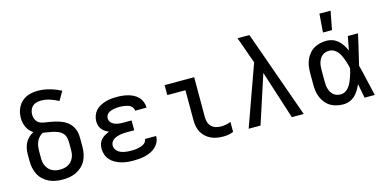

<svg xmlns="http://www.w3.org/2000/svg" viewBox="-72 -1156 3145 1563"><g transform="rotate(-15 1500.0 -374.0)"><path d="M300 8Q270 8 241 3Q212 -2 185 -15Q158 -28 136.5 -48.5Q115 -69 101.5 -95.5Q88 -122 82.5 -151Q77 -180 77 -210V-266Q77 -290 82 -314.5Q87 -339 98.5 -360.5Q110 -382 128 -399Q146 -416 168 -427Q151 -438 137.5 -453Q124 -468 115.5 -486.5Q107 -505 103 -525Q99 -545 99 -565Q99 -589 104.5 -613Q110 -637 122 -658.5Q134 -680 152 -697Q170 -714 192 -724Q214 -734 238.5 -738.5Q263 -743 287 -743Q338 -743 387.5 -729Q437 -715 483 -692L439 -617Q405 -635 368.5 -647Q332 -659 293 -659Q274 -659 255 -654Q236 -649 222 -636Q208 -623 201.5 -604.5Q195 -586 195 -567Q195 -549 201 -531.5Q207 -514 220.5 -502Q234 -490 251.5 -485Q269 -480 287 -477.5Q305 -475 322.5 -472Q340 -469 357.5 -465Q375 -461 392.5 -455.5Q410 -450 426 -442.5Q442 -435 457 -424.5Q472 -414 483.5 -400.5Q495 -387 503.5 -371Q512 -355 516.5 -337.5Q521 -320 522 -302Q523 -284 523 -266V-210Q523 -180 517.5 -151Q512 -122 498.5 -95.5Q485 -69 463.5 -48.5Q442 -28 415 -15Q388 -2 359 3Q330 8 300 8ZM300 -76Q318 -76 335 -79.5Q352 -83 367.5 -91Q383 -99 395 -112.5Q407 -126 414.5 -142Q422 -158 424.5 -175Q427 -192 427 -210V-266Q427 -288 422.5 -309.5Q418 -331 403.5 -347.5Q389 -364 368.5 -373Q348 -382 327 -387Q306 -392 284 -395Q262 -398 241 -402Q223 -393 209 -378Q195 -363 187 -344.5Q179 -326 176 -306Q173 -286 173 -266V-210Q173 -192 175.5 -175Q178 -158 185.5 -142Q193 -126 205 -112.5Q217 -99 232.5 -91Q248 -83 265 -79.5Q282 -76 300 -76Z M897 8Q871 8 845 5.5Q819 3 794 -4.5Q769 -12 745.5 -24.5Q722 -37 704.5 -56.5Q687 -76 678 -101Q669 -126 669 -152Q669 -172 675 -192.5Q681 -213 695 -228Q709 -243 726.5 -253.5Q744 -264 764 -271Q747 -278 732 -288Q717 -298 706 -312Q695 -326 690 -343.5Q685 -361 685 -379Q685 -403 693.5 -426.5Q702 -450 718 -468Q734 -486 756 -497.5Q778 -509 801 -516Q824 -523 848.5 -525.5Q873 -528 897 -528Q921 -528 944.5 -525.5Q968 -523 991 -517Q1014 -511 1035.5 -500Q1057 -489 1073.5 -472Q1090 -455 1099.5 -432.5Q1109 -410 1109 -387V-381H1013V-383Q1013 -395 1006.5 -405.5Q1000 -416 990 -423Q980 -430 968.5 -434Q957 -438 945 -440Q933 -442 921 -443Q909 -444 897 -444Q885 -444 872.5 -443Q860 -442 847.5 -439.5Q835 -437 823.5 -432.5Q812 -428 802 -420.5Q792 -413 786.5 -401.5Q781 -390 781 -377Q781 -365 787 -353.5Q793 -342 803 -334.5Q813 -327 825 -322.5Q837 -318 849.5 -315.5Q862 -313 874.5 -312.5Q887 -312 900 -312H965V-229H900Q885 -229 870.5 -228Q856 -227 842 -224Q828 -221 814.5 -216Q801 -211 789 -202.5Q777 -194 770 -181Q763 -168 763 -153Q763 -139 770 -125.5Q777 -112 788 -103Q799 -94 812.5 -88.5Q826 -83 840 -80Q854 -77 868.5 -76Q883 -75 897 -75Q911 -75 924.5 -75.5Q938 -76 951 -78.5Q964 -81 977 -85Q990 -89 1002 -95.5Q1014 -102 1022.5 -113.5Q1031 -125 1031 -138H1125V-135Q1125 -110 1114 -87Q1103 -64 1085 -47Q1067 -30 1044 -19.5Q1021 -9 996.5 -2.5Q972 4 947 6Q922 8 897 8Z M1656 8Q1629 8 1602.5 4Q1576 0 1552 -11Q1528 -22 1508 -40Q1488 -58 1475 -81Q1462 -104 1457 -130.5Q1452 -157 1452 -184V-436H1299V-520H1548V-184Q1548 -162 1554.5 -140.5Q1561 -119 1576.5 -104Q1592 -89 1613 -82.5Q1634 -76 1656 -76Q1677 -76 1698.5 -80Q1720 -84 1739 -92V-8Q1720 0 1698.5 4Q1677 8 1656 8Z M1868 0 2051 -511 2025 -583Q2012 -621 1998.5 -659Q1985 -697 1971 -735H2071L2113 -618L2332 0H2232L2101 -408L1968 0Z M2666 8Q2638 8 2610.5 2Q2583 -4 2559 -18Q2535 -32 2517 -54Q2499 -76 2488 -101.5Q2477 -127 2473 -154.5Q2469 -182 2469 -210V-310Q2469 -338 2473 -365.5Q2477 -393 2488 -418.5Q2499 -444 2517 -466Q2535 -488 2559 -502Q2583 -516 2610.5 -522Q2638 -528 2666 -528Q2692 -528 2717 -518.5Q2742 -509 2762 -491Q2782 -473 2796 -450.5Q2810 -428 2821 -404Q2827 -433 2832 -462Q2837 -491 2843 -520H2929Q2914 -456 2899.5 -391.5Q2885 -327 2869 -263Q2886 -198 2900.5 -132Q2915 -66 2931 0H2845Q2839 -30 2833.5 -60Q2828 -90 2822 -120Q2811 -96 2797 -72.5Q2783 -49 2763.5 -30.5Q2744 -12 2718.5 -2Q2693 8 2666 8ZM2666 -76Q2686 -76 2704 -86.5Q2722 -97 2734.5 -113Q2747 -129 2755.5 -147.5Q2764 -166 2771 -185Q2778 -204 2783.5 -223.5Q2789 -243 2793 -263Q2789 -282 2783.5 -301.5Q2778 -321 2771 -339.5Q2764 -358 2755.5 -376Q2747 -394 2734 -409.5Q2721 -425 2703 -434.5Q2685 -444 2666 -444Q2650 -444 2634.5 -439.5Q2619 -435 2606.5 -425Q2594 -415 2586 -401.5Q2578 -388 2573 -372.5Q2568 -357 2566.5 -341.5Q2565 -326 2565 -310V-210Q2565 -194 2566.5 -178.5Q2568 -163 2573 -147.5Q2578 -132 2586 -118.5Q2594 -105 2606.5 -95Q2619 -85 2634.5 -80.5Q2650 -76 2666 -76ZM2655 -600 2667 -756H2761L2731 -600Z"/></g></svg>

Font: Iosevka Medium Extended
Style: Regular
Weight: 500
Width: 7
Monospace: yes
Designer: Belleve Invis
Foundry: Belleve Invis
Version: Version 32.5.0; ttfautohint (v1.8.4)